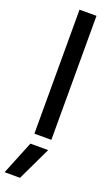

<svg xmlns="http://www.w3.org/2000/svg" viewBox="-190 -777 627 1075"><g transform="rotate(20 123.5 -239.5)"><path d="M82 0V-738.8H183.1V0ZM-1 259.8 80.1 60.1H186L90.8 259.8Z"/></g></svg>

Font: Prompt
Style: Regular
Weight: 400
Designer: Katatrad Team
Foundry: CadsonDemak
Version: Version 1.000;PS 001.000;hotconv 1.0.88;makeotf.lib2.5.64775